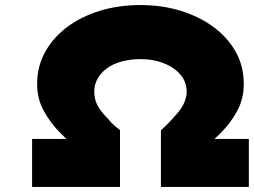

<svg xmlns="http://www.w3.org/2000/svg" viewBox="-20 -740 1005 760"><path d="M107 0V-190H352L295 -145Q256 -176 217.5 -215Q179 -254 153 -301.5Q127 -349 127 -408Q127 -476 158 -533Q189 -590 244.5 -632Q300 -674 374.5 -697Q449 -720 536 -720Q622 -720 696 -697Q770 -674 826 -632.5Q882 -591 913.5 -534Q945 -477 945 -408Q945 -349 919 -301Q893 -253 854 -214Q815 -175 777 -145L720 -190H965V0H617V-225Q625 -231 632 -238Q639 -245 647 -253Q655 -261 661 -268Q685 -293 697 -311.5Q709 -330 714 -346Q719 -362 719 -377Q719 -406 705 -429.5Q691 -453 666 -470Q641 -487 608 -496.5Q575 -506 536 -506Q497 -506 463 -497Q429 -488 404.5 -470.5Q380 -453 366.5 -429Q353 -405 353 -377Q353 -362 357 -346Q361 -330 373 -311Q385 -292 410 -267Q415 -261 420 -255.5Q425 -250 431 -244.5Q437 -239 443 -234.5Q449 -230 455 -225V0Z"/></svg>

Font: Lexend Tera Black
Style: Regular
Weight: 900
Version: Version 1.007